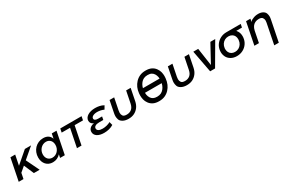

<svg xmlns="http://www.w3.org/2000/svg" viewBox="178 -2251 6023 4014"><g transform="rotate(-30 3189.0 -244.5)"><path d="M244 -531 195.5 -288 478 -531H628L375.5 -315.5L528 0H389L286 -239L165 -136L138 0H23L129 -531Z M849.5 5Q800 5 759.2 -12.2Q718.5 -29.5 689.5 -61Q660.5 -92.5 644.5 -136.5Q628.5 -180.5 628.5 -234Q628.5 -298 650.5 -353.2Q672.5 -408.5 711.5 -449Q750.5 -489.5 803.5 -512.8Q856.5 -536 918.5 -536Q989.5 -536 1036.5 -505.5Q1083.5 -475 1104.5 -416L1127.5 -531H1241.5L1135.5 0H1021.5L1037.5 -78Q1001.5 -39 953.8 -17Q906 5 849.5 5ZM888.5 -84Q927.5 -84 961.5 -99.8Q995.5 -115.5 1020.5 -143Q1045.5 -170.5 1060 -207.2Q1074.5 -244 1074.5 -286Q1074.5 -321 1064.5 -349.5Q1054.5 -378 1035.8 -398.2Q1017 -418.5 991 -429.8Q965 -441 932.5 -441Q893.5 -441 859.2 -425Q825 -409 799.5 -381.5Q774 -354 759.2 -317.2Q744.5 -280.5 744.5 -239Q744.5 -204 755 -175.5Q765.5 -147 784.2 -126.8Q803 -106.5 829.8 -95.2Q856.5 -84 888.5 -84Z M1333 -532H1847L1829 -441L1627.5 -441.5L1539 0H1429L1517.5 -441.5L1315 -442Z M2086 8Q2033.5 8 1991.5 -2.5Q1949.5 -13 1920 -32.5Q1890.5 -52 1874.8 -79.5Q1859 -107 1859 -141Q1859 -193 1894.8 -227.8Q1930.5 -262.5 1998 -275.5Q1960.5 -287.5 1940.2 -313.5Q1920 -339.5 1920 -376Q1920 -413 1939.5 -442.8Q1959 -472.5 1993 -493.8Q2027 -515 2073.5 -526.5Q2120 -538 2174 -538Q2227.5 -538 2279 -527Q2330.5 -516 2377 -489L2331 -410Q2293.5 -427 2253 -436Q2212.5 -445 2171 -445Q2139 -445 2113 -439.2Q2087 -433.5 2068.2 -423.2Q2049.5 -413 2039.2 -398.8Q2029 -384.5 2029 -367Q2029 -340.5 2052.8 -326.8Q2076.5 -313 2121 -313H2216L2201 -236H2101Q2040.5 -236 2006.2 -215.8Q1972 -195.5 1972 -160Q1972 -124.5 2005.5 -104.8Q2039 -85 2101 -85Q2125.5 -85 2151 -88.2Q2176.5 -91.5 2201.2 -97.8Q2226 -104 2249 -113Q2272 -122 2291 -133L2312 -52Q2266 -22.5 2207.8 -7.2Q2149.5 8 2086 8Z M2675 9Q2595 9 2541 -21Q2487 -51 2472.8 -93.8Q2458.5 -136.5 2458.5 -173.5Q2458.5 -206 2466 -244L2523 -532H2634L2577 -247Q2571 -217 2571 -192.5Q2571 -151.5 2593 -119.2Q2615 -87 2685 -87Q2755 -87 2802.2 -126Q2849.5 -165 2866 -247L2923 -532H3032L2975 -244Q2959 -162 2917 -106.5Q2875 -51 2815 -21Q2755 9 2675 9Z M3411 9Q3330 9 3274 -18Q3218 -45 3182.5 -93.5Q3147 -142 3135.2 -192.5Q3123.5 -243 3123.5 -290.5Q3123.5 -314.5 3126 -340Q3133 -417 3160 -477.5Q3187 -538 3232.5 -586.5Q3278 -635 3339 -662Q3400 -689 3481 -689Q3562 -689 3617.5 -662.5Q3673 -636 3708.5 -587.5Q3744 -539 3756 -489.2Q3768 -439.5 3768 -393.5Q3768 -367.5 3765 -340Q3757 -262 3730.5 -201.5Q3704 -141 3658.5 -92.5Q3613 -44 3552.5 -17.5Q3492 9 3411 9ZM3421 -93Q3477 -93 3516 -112Q3555 -131 3583.5 -166Q3612 -201 3628.5 -243Q3637.5 -265.5 3643 -292H3239Q3239.5 -265.5 3243.5 -243Q3251 -201 3272.5 -166Q3294 -131 3329.5 -112Q3365 -93 3421 -93ZM3263 -437.5Q3256 -418.5 3250.5 -397H3652.5Q3651.5 -418.5 3648 -437.5Q3640 -479 3618.5 -514Q3597 -549 3562 -568Q3527 -587 3471 -587Q3415 -587 3375.5 -568Q3336 -549 3307.5 -514Q3279 -479 3263 -437.5Z M4082 9Q4002 9 3948 -21Q3894 -51 3879.8 -93.8Q3865.5 -136.5 3865.5 -173.5Q3865.5 -206 3873 -244L3930 -532H4041L3984 -247Q3978 -217 3978 -192.5Q3978 -151.5 4000 -119.2Q4022 -87 4092 -87Q4162 -87 4209.2 -126Q4256.5 -165 4273 -247L4330 -532H4439L4382 -244Q4366 -162 4324 -106.5Q4282 -51 4222 -21Q4162 9 4082 9Z M5073 -531 4763 0H4644L4544 -531H4662L4724 -106L4956 -531Z M5291 6Q5210 6 5150.5 -29Q5091 -64 5063.8 -119Q5036.5 -174 5036.5 -234Q5036.5 -249.5 5038 -266Q5046 -346 5089 -407Q5132 -468 5199 -503Q5266 -538 5347 -538H5693L5677 -459H5540Q5555 -442.5 5567 -422.5Q5599.5 -368 5599.5 -298.5Q5599.5 -282.5 5598 -266Q5590 -187 5548 -125.5Q5506 -64 5439 -29Q5372 6 5291 6ZM5300 -90Q5348 -90 5388.5 -111.5Q5429 -133 5455.5 -173Q5482 -213 5487 -266Q5488.5 -279.5 5488.5 -292Q5488.5 -330 5472.8 -364.5Q5457 -399 5421 -420.5Q5385 -442 5336 -442Q5288 -442 5248 -420.5Q5208 -399 5181.5 -359.5Q5155 -320 5149 -266Q5148 -254.5 5148 -244Q5148 -204.5 5164.5 -168.8Q5181 -133 5216.5 -111.5Q5252 -90 5300 -90Z M6111 -538Q6176 -538 6221 -513Q6266 -488 6280.2 -448.5Q6294.5 -409 6294.5 -373Q6294.5 -342 6287 -305L6186 200H6076L6174 -292Q6179 -318 6179 -339Q6179 -379 6156 -409.5Q6133 -440 6068 -440Q6021 -440 5981 -421Q5941 -402 5914.5 -365Q5888 -328 5876 -272L5822 0H5712L5818 -532H5923L5909 -460.5Q5933.5 -485 5933.5 -488Q5933.5 -488 5933 -488Q5932.5 -488 5931.5 -487.8Q5930.5 -487.5 5930.5 -487.5Q5930.5 -487.5 5930.5 -487.5Q5930.5 -487.5 5985.8 -512.8Q6041 -538 6111 -538Z"/></g></svg>

Font: Argentum Sans
Style: Italic
Weight: 400
Italic angle: -11.3099°
Designer: Julieta Ulanovsky, Owen Earl, Rasmus Andersson, Cristiano Sobral
Foundry: The Argentum Sans Project Authors
Version: Version 3.131; ttfautohint (v1.8.4.7-5d5b-dirty)